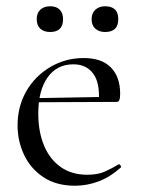

<svg xmlns="http://www.w3.org/2000/svg" viewBox="-20 -580 448 612"><path d="M219 12Q159 12 118 -15.5Q77 -43 56.5 -87Q36 -131 36 -180Q36 -241 64 -289.5Q92 -338 140.5 -366.5Q189 -395 247 -395Q304 -395 333.5 -365Q363 -335 363 -281Q363 -268 360.5 -261.5Q358 -255 351 -255H295Q299 -316 277 -345.5Q255 -375 214 -375Q161 -375 131.5 -333Q102 -291 102 -218Q102 -161 120 -117Q138 -73 173 -48Q208 -23 258 -23Q292 -23 314 -33Q336 -43 358 -56Q360 -58 363.5 -53.5Q367 -49 365 -46Q330 -15 293.5 -1.5Q257 12 219 12ZM84 -254 83 -267 310 -271V-255ZM140 -478Q120 -478 108.5 -488.5Q97 -499 97 -519Q97 -538 108.5 -549Q120 -560 140 -560Q160 -560 170.5 -549Q181 -538 181 -519Q181 -478 140 -478ZM315 -478Q296 -478 284 -488.5Q272 -499 272 -519Q272 -538 284 -549Q296 -560 315 -560Q357 -560 357 -519Q357 -478 315 -478Z"/></svg>

Font: Cormorant Infant Light
Style: Regular
Weight: 400
Version: Version 4.001